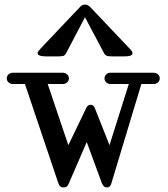

<svg xmlns="http://www.w3.org/2000/svg" viewBox="-20 -820 740 845"><path d="M255.9 -500Q267.1 -500 275.1 -492.9Q283.2 -485.8 283.2 -475.1Q283.2 -464.4 275.1 -457.3Q267.1 -450.2 255.9 -450.2H189.9L280.8 -181.2L359.9 -345.2Q365.7 -358.9 378.9 -358.9Q391.1 -358.9 397 -345.2L461.9 -181.2L546.9 -450.2H466.8Q455.6 -450.2 447.8 -457.3Q439.9 -464.4 439.9 -475.1Q439.9 -485.8 447.8 -492.9Q455.6 -500 466.8 -500H655.8Q667 -500 675 -492.9Q683.1 -485.8 683.1 -475.1Q683.1 -464.4 675 -457.3Q667 -450.2 655.8 -450.2H602.1L470.2 -13.2Q465.3 4.9 451.2 4.9Q443.4 4.9 438.2 1Q433.1 -2.9 428.2 -14.2L361.8 -194.8L282.2 -11.2Q277.8 -1.5 273.2 1.7Q268.6 4.9 258.8 4.9Q250.5 4.9 245.1 0Q239.7 -4.9 234.9 -19L89.8 -450.2H37.1Q25.9 -450.2 17.8 -457.3Q9.8 -464.4 9.8 -475.1Q9.8 -485.8 17.8 -492.9Q25.9 -500 37.1 -500ZM147 -581.1Q152.3 -571.8 184.1 -571.8H233.9Q251.5 -571.8 258.8 -574Q266.1 -576.2 271 -585.9L354 -744.1L438 -585.9Q442.9 -576.7 450.7 -574.2Q458.5 -571.8 476.1 -571.8H525.9Q558.6 -571.8 562 -581.1Q564.5 -587.4 562 -591.8Q559.6 -596.2 551.3 -605.5Q548.8 -607.9 547.9 -608.9L377 -789.1Q366.2 -799.8 354 -799.8Q340.8 -799.8 332 -789.1L161.1 -608.9Q146.5 -592.8 145.5 -588.9Q145 -585 147 -581.1Z"/></svg>

Font: Director
Style: Regular
Weight: 400
Designer: Ange Degheest & May Jolivet & Justine Herbel
Foundry: Velvetyne Type Foundry
Version: Version 1.000;FEAKit 1.0